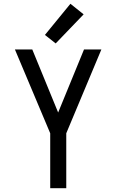

<svg xmlns="http://www.w3.org/2000/svg" viewBox="-20 -997 616 1017"><path d="M246 0H331V-291L517 -735H425L288 -401L151 -735H59L246 -291ZM275 -767 423 -921 353 -977 218 -812Z"/></svg>

Font: Iosevka Sparkle
Style: Regular
Weight: 400
Designer: Belleve Invis
Foundry: Belleve Invis
Version: Version 4.5.0; ttfautohint (v1.8.3)